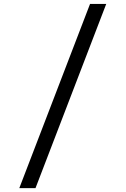

<svg xmlns="http://www.w3.org/2000/svg" viewBox="-20 -884 648 990"><path d="M79.6 85.9H163.1L527.8 -863.8H444.3C321.3 -544.4 202.6 -233.9 79.6 85.9Z"/></svg>

Font: Atomic Age
Style: Regular
Weight: 400
Designer: James Grieshaber
Foundry: James Grieshaber
Version: Version 1.002